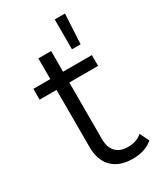

<svg xmlns="http://www.w3.org/2000/svg" viewBox="-192 -841 791 924"><g transform="rotate(-30 203.0 -379.5)"><path d="M265 5Q191 5 151 -35Q111 -75 111 -148V-466H17V-526H111V-641H182V-526H342V-466H182V-152Q182 -105 205.5 -80.5Q229 -56 273 -56Q321 -56 351 -83L376 -32Q335 5 265 5ZM273 -598V-764H330L321 -598Z"/></g></svg>

Font: Belfius21
Style: Regular
Weight: 400
Designer: Montserrat's base design by Julieta Ulanovsky, modified by Coast SPRL for Belfius Bank NV.
Foundry: Montserrat's base design by Julieta Ulanovsky, modified by Coast SPRL for Belfius Bank NV.
Version: Version 2.000;FEAKit 1.0